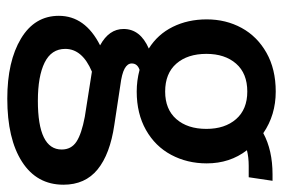

<svg xmlns="http://www.w3.org/2000/svg" viewBox="-148 -396 795 540"><g transform="rotate(90 250.0 -126.5)"><path d="M25 106Q25 32 108 -10Q62 -35 62 -76Q62 -123 117 -147Q77 -172 56 -214.5Q35 -257 35 -310Q35 -364 59 -408Q83 -452 129 -478Q175 -504 238 -504Q304 -504 355 -469Q403 -495 471 -495H489L479 -428H447Q423 -428 403 -423Q440 -375 440 -310Q440 -255 416 -210Q392 -165 346 -139Q300 -113 238 -113Q207 -113 177 -121Q159 -115 159 -99Q159 -87 173.5 -79Q188 -71 220 -67L332 -50Q414 -38 457 -3Q500 32 500 93Q500 168 435.5 209.5Q371 251 258 251Q153 251 89 212.5Q25 174 25 106ZM343 -309Q343 -361 315.5 -392.5Q288 -424 238 -424Q187 -424 159.5 -392.5Q132 -361 132 -309Q132 -256 159.5 -224.5Q187 -193 238 -193Q288 -193 315.5 -224.5Q343 -256 343 -309ZM401 98Q401 71 379 56.5Q357 42 309 33L182 13Q118 40 118 88Q118 127 156.5 146Q195 165 264 165Q401 165 401 98Z"/></g></svg>

Font: Cabin Medium
Style: Regular
Weight: 500
Designer: Pablo Impallari
Foundry: Pablo Impallari. http://www.impallari.com Igino Marini. http://www.ikern.com
Version: Version 2.001